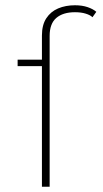

<svg xmlns="http://www.w3.org/2000/svg" viewBox="-20 -709 390 729"><path d="M345.7 -664.1Q333.5 -674.8 312.7 -681.9Q292 -689 264.6 -689Q229 -689 200.7 -677Q172.4 -665 155.8 -639.6Q139.2 -614.3 139.2 -574.2V0H168.5V-572.8Q168.5 -619.1 193.8 -640.9Q219.2 -662.6 264.6 -662.6Q288.1 -662.6 305.4 -657.2Q322.8 -651.9 331.1 -643.6ZM46.9 -458H153.3V-482.4H46.9Z"/></svg>

Font: Estedad-FD VF
Style: Regular
Weight: 100
Designer: Amin Abedi
Version: Version 7.3